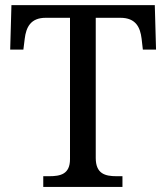

<svg xmlns="http://www.w3.org/2000/svg" viewBox="-20 -734 653 754"><path d="M356 -664.1H453.1C513.2 -664.1 530.8 -626.5 536.1 -582L541 -539.1H592.8L587.9 -713.9H24.9L20 -539.1H71.8L77.1 -582C82.5 -626.5 100.1 -664.1 159.2 -664.1H254.9V-108.9C254.9 -49.8 217.3 -42 172.9 -42H149.9V0H460.9V-42H438C393.1 -42 356 -51.3 356 -113.8Z"/></svg>

Font: Gandom
Style: Regular
Weight: 400
Foundry: DejaVu fonts team - Redesigned by Saber Rastikerdar - Based on Samim Font
Version: Version 0.8